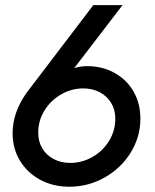

<svg xmlns="http://www.w3.org/2000/svg" viewBox="-20 -717 601 746"><path d="M268.5 -452.5Q294 -460 318 -460Q378 -460 425.5 -433.5Q473 -407 499.2 -360.8Q525.5 -314.5 525.5 -256.5Q525.5 -185.5 488 -124.5Q450.5 -63.5 386.8 -27.5Q323 8.5 249.5 8.5Q187 8.5 136.8 -18.2Q86.5 -45 57.8 -92.2Q29 -139.5 29 -199.5Q29 -281 84.5 -358L342.5 -697H456ZM128.5 -201Q128.5 -167 144.5 -140.2Q160.5 -113.5 189 -98.8Q217.5 -84 253 -84Q298.5 -84 339 -107Q379.5 -130 403.8 -169.5Q428 -209 428 -256Q428 -290.5 412 -317Q396 -343.5 367.8 -358.5Q339.5 -373.5 303.5 -373.5Q258.5 -373.5 218 -350.5Q177.5 -327.5 153 -288Q128.5 -248.5 128.5 -201Z"/></svg>

Font: HK Grotesk Medium
Style: Italic
Weight: 500
Italic angle: -8°
Designer: Alfredo Marco Pradil
Foundry: Hanken Design Co.
Version: Version 3.004